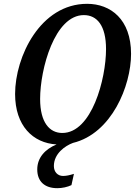

<svg xmlns="http://www.w3.org/2000/svg" viewBox="-20 -745 715 1005"><path d="M280 240C306 240 333 234 354 224L367 165C345 172 327 176 310 176C282 176 262 155 262 124C262 59 321 18 362 3C564 -46 666 -295 666 -463C666 -644 559 -725 436 -725C191 -725 59 -448 59 -253C59 -87 152 4 276 11C216 36 175 80 175 142C175 205 214 240 280 240ZM306 -49C240 -49 190 -103 190 -227C190 -384 266 -666 419 -666C488 -666 535 -611 535 -488C535 -331 460 -49 306 -49Z"/></svg>

Font: Noto Serif Condensed SemiBold
Style: Italic
Weight: 600
Width: 3
Italic angle: -12°
Designer: Monotype Design Team
Foundry: Monotype Imaging Inc.
Version: Version 2.014